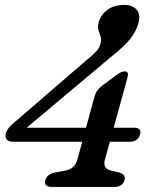

<svg xmlns="http://www.w3.org/2000/svg" viewBox="-20 -740 609 760"><path d="M354 -357Q358 -371.5 365 -381.2Q372 -391 380.5 -398L441 -443Q460 -457.5 473.5 -457.5Q491 -457.5 485 -434.5L430 -234.5H510.5Q541.5 -234.5 534.5 -208Q526 -179 494 -179H415L395.5 -109Q385.5 -72.5 419 -65L453 -57Q479 -48 473 -27.5Q465.5 0 432.5 0H185.5Q152 0 159.5 -27.5Q166.5 -50.5 196.5 -57L239.5 -65Q276 -71.5 286.5 -109L305.5 -179H31Q13 -179 6 -188.5Q-1 -198 3.5 -213.5Q6.5 -223 14.5 -233.8Q22.5 -244.5 40.5 -258.5L323 -502.5Q344.5 -519 359 -534.5Q373.5 -550 377.5 -566Q382.5 -583 378.2 -595.2Q374 -607.5 369.8 -620.5Q365.5 -633.5 371 -652.5Q379 -681.5 405.2 -701Q431.5 -720.5 472 -720.5Q505 -720.5 521.2 -701.2Q537.5 -682 527.5 -647Q519 -616 495.5 -586Q472 -556 418 -513.5L85.5 -234.5H320.5Z"/></svg>

Font: Fraunces 9pt S100
Style: Italic
Weight: 400
Italic angle: -16°
Version: Version 1.000; ttfautohint (v1.8.3)